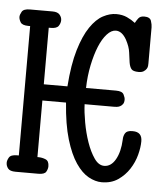

<svg xmlns="http://www.w3.org/2000/svg" viewBox="-48 -665 622 720"><g transform="rotate(5 262.5 -305.5)"><path d="M0 -31Q0 -40 6.5 -51Q13 -62 37 -62H43V-549H37Q13 -549 6.5 -560Q0 -571 0 -580Q0 -588 6.5 -599.5Q13 -611 37 -611H122Q141 -611 149 -601.5Q157 -592 157 -581Q157 -570 150 -559.5Q143 -549 121 -549H113V-336H202Q208 -419 224.5 -474Q241 -529 263.5 -562Q286 -595 311.5 -608.5Q337 -622 361 -622Q384 -622 401.5 -614Q419 -606 433 -595Q437 -603 444 -612.5Q451 -622 466 -622Q488 -622 492.5 -608Q497 -594 497 -584V-448Q497 -444 496.5 -438.5Q496 -433 492.5 -427.5Q489 -422 482 -417.5Q475 -413 463 -413Q442 -413 435.5 -421.5Q429 -430 426.5 -445.5Q424 -461 421.5 -482.5Q419 -504 405 -530Q388 -560 365 -560Q348 -560 331.5 -542Q315 -524 302.5 -493.5Q290 -463 281.5 -422Q273 -381 272 -336H385Q408 -336 414 -324.5Q420 -313 420 -305Q420 -294 415.5 -288Q411 -282 405 -279Q399 -276 392.5 -275.5Q386 -275 382 -275H272Q273 -246 280 -207Q287 -168 299 -133.5Q311 -99 327.5 -75Q344 -51 365 -51Q391 -51 407.5 -80Q424 -109 426 -155Q426 -169 432.5 -179.5Q439 -190 459 -190H461Q496 -190 496 -155Q496 -132 488.5 -103.5Q481 -75 464.5 -49.5Q448 -24 422.5 -6.5Q397 11 361 11Q337 11 311.5 -3Q286 -17 263.5 -50Q241 -83 224.5 -138Q208 -193 202 -275H113V-62H116Q131 -62 144 -56.5Q157 -51 157 -31Q157 -21 151 -10.5Q145 0 122 0H36Q15 0 7.5 -9.5Q0 -19 0 -31Z"/></g></svg>

Font: CMU Typewriter Custom
Style: Regular
Weight: 500
Monospace: yes
Version: Version 0.7.0